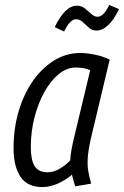

<svg xmlns="http://www.w3.org/2000/svg" viewBox="-20 -749 503 779"><path d="M152 10Q91 10 63 -32Q35 -74 35 -147Q35 -227 55.5 -297Q76 -367 113.5 -420.5Q151 -474 200 -504Q249 -534 306 -534Q332 -534 366 -527Q400 -520 425 -507L348 -184Q338 -139 336 -108Q334 -77 338.5 -52.5Q343 -28 350 -4L285 7Q281 -6 278 -16.5Q275 -27 272 -40Q247 -19 215.5 -4.5Q184 10 152 10ZM173 -50Q196 -50 219.5 -63Q243 -76 265 -98Q266 -133 283 -201L346 -464Q333 -470 318.5 -472.5Q304 -475 287 -475Q251 -475 218.5 -448.5Q186 -422 160.5 -376.5Q135 -331 120 -273Q105 -215 105 -152Q105 -100 120.5 -75Q136 -50 173 -50ZM240 -621 202 -639Q244 -726 292 -726Q311 -726 325 -714.5Q339 -703 351 -692Q363 -681 376 -681Q389 -681 401 -694Q413 -707 423 -729L463 -712Q441 -667 418 -646Q395 -625 371 -625Q354 -625 341 -636.5Q328 -648 315.5 -659.5Q303 -671 289 -671Q264 -671 240 -621Z"/></svg>

Font: Ubuntu Sans Condensed
Style: Italic
Weight: 400
Width: 3
Italic angle: -13.5°
Designer: Dalton Maag Ltd
Foundry: Dalton Maag Ltd
Version: Version 1.006; ttfautohint (v1.8.4.7-5d5b)